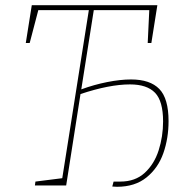

<svg xmlns="http://www.w3.org/2000/svg" viewBox="-20 -712 744 737"><path d="M627 -247Q627 -181 607 -124Q587 -67 542.5 -31Q498 5 429 5L411 4L416 -15H442Q499 -15 535.5 -48.5Q572 -82 589 -135Q606 -188 606 -246Q606 -324 575 -356Q544 -388 479 -388Q400 -388 289 -351L234 0H114L116 -15L219 -28L321 -673H127L94 -547H79L102 -692H584L561 -547H547L553 -673H340L292 -369Q341 -387 391.5 -397Q442 -407 483 -407Q556 -407 591.5 -370.5Q627 -334 627 -247Z"/></svg>

Font: Bitter Pro Thin
Style: Italic
Weight: 250
Italic angle: -9°
Designer: Sol Matas, and Bitter project Authors
Foundry: Sol Matas
Version: Version 1.010